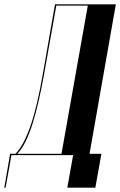

<svg xmlns="http://www.w3.org/2000/svg" viewBox="-118 -719 557 890"><path d="M-98 151 -71 -6H-46Q-27 -26 -10 -57.5Q7 -89 23 -134.5Q39 -180 53.5 -241.5Q68 -303 82 -384L137 -699H419L297 -6H352L324 151H194L221 0H-65L-92 151ZM167 -6 289 -693H143L86 -373Q75 -312 62 -254.5Q49 -197 34 -149Q19 -101 1 -64Q-17 -27 -38 -6Z"/></svg>

Font: Moniqa Black Ita Display
Style: Italic
Weight: 900
Italic angle: -10°
Designer: Rajesh Rajput
Foundry: Rajesh Rajput
Version: Version 1.000